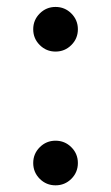

<svg xmlns="http://www.w3.org/2000/svg" viewBox="-20 -541 328 567"><path d="M144 6.3Q116.7 6.3 97.4 -12.9Q78.1 -32.2 78.1 -59.6Q78.1 -86.9 97.4 -106.2Q116.7 -125.5 144 -125.5Q171.4 -125.5 190.7 -106.2Q210 -86.9 210 -59.6Q210 -32.2 190.7 -12.9Q171.4 6.3 144 6.3ZM144 -388.7Q116.7 -388.7 97.4 -408Q78.1 -427.2 78.1 -454.6Q78.1 -481.9 97.4 -501.2Q116.7 -520.5 144 -520.5Q171.4 -520.5 190.7 -501.2Q210 -481.9 210 -454.6Q210 -427.2 190.7 -408Q171.4 -388.7 144 -388.7Z"/></svg>

Font: Inter Variable
Style: Regular
Weight: 400
Designer: Rasmus Andersson
Foundry: rsms
Version: Version 4.001;git-9221beed3